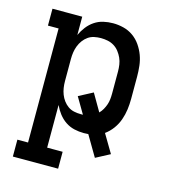

<svg xmlns="http://www.w3.org/2000/svg" viewBox="-110 -627 821 922"><g transform="rotate(15 300.0 -166.5)"><path d="M39 205V121H92V-446H39V-530H187V-439Q197 -461 212 -480.5Q227 -500 247 -513.5Q267 -527 290.5 -532.5Q314 -538 339 -538Q365 -538 391 -531.5Q417 -525 439 -509.5Q461 -494 476.5 -471.5Q492 -449 501 -424.5Q510 -400 513 -373.5Q516 -347 516 -320V-210Q516 -183 512.5 -156.5Q509 -130 500 -104.5Q491 -79 475 -57Q459 -35 437 -19L491 72L421 109L361 7Q356 7 350 7.5Q344 8 339 8Q314 8 290.5 2.5Q267 -3 247 -16.5Q227 -30 212 -49.5Q197 -69 187 -91V121H264V205ZM301 -76Q304 -76 306.5 -76Q309 -76 312 -76L265 -156L335 -193L385 -107Q395 -117 402 -129.5Q409 -142 413.5 -155Q418 -168 419.5 -182Q421 -196 421 -210V-320Q421 -337 418.5 -354Q416 -371 409 -386.5Q402 -402 391.5 -415.5Q381 -429 366.5 -438Q352 -447 335 -450.5Q318 -454 301 -454Q284 -454 267.5 -450.5Q251 -447 237.5 -437.5Q224 -428 214 -414.5Q204 -401 198 -385.5Q192 -370 189.5 -353.5Q187 -337 187 -320V-210Q187 -193 189.5 -176.5Q192 -160 198 -144.5Q204 -129 214 -115.5Q224 -102 237.5 -92.5Q251 -83 267.5 -79.5Q284 -76 301 -76Z"/></g></svg>

Font: Iosevka Curly Slab MdEx
Style: Regular
Weight: 500
Width: 7
Monospace: yes
Designer: Belleve Invis
Foundry: Belleve Invis
Version: Version 11.1.0; ttfautohint (v1.8.3)